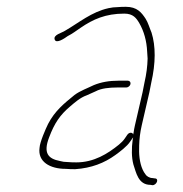

<svg xmlns="http://www.w3.org/2000/svg" viewBox="-20 -504 537 564"><path d="M355.6 -267H328.6C300.7 -267 276.8 -262.7 255.6 -254C238 -245.3 215.2 -237.3 198.9 -225C168.3 -200.1 141.2 -178.4 121.3 -140C114.3 -125.9 97 -86.6 96.2 -70C90.3 -28.4 127.3 -8 172.8 -8C181.4 -7.3 190.6 -7 200.6 -7C248.8 -10.2 286.6 -25.3 318.7 -48.5C331.6 -57.8 353.3 -74.1 362.3 -88L369.9 -99L371.1 -100L369.9 -95C366.1 -67.7 366.4 -41.3 371.8 -21C379.9 2.6 385.8 39 422 39L427.8 40C440.3 40 448.5 20 434.4 20L427.6 19C419.1 19 410.1 13.2 407.2 8C394.6 -8.3 389.1 -33.5 388.6 -59L388.8 -77C389.3 -95.3 391.5 -114.6 396.4 -136L418.8 -233C420.8 -241.7 422.6 -251 424.3 -261C437.6 -319 437.5 -368.8 425.2 -408C419.7 -420.7 415 -437.9 407.7 -449C395.7 -467.2 382.8 -484 349.7 -484C341.1 -484 332.7 -483.7 324.5 -483C316.5 -483 307.9 -482 298.8 -480C249 -469.1 211.6 -437.1 171.6 -414C161.8 -407.2 136 -402.1 140.6 -388C145.1 -374.1 170.7 -392.1 178.9 -398C192.5 -404.9 203 -412.9 217 -422.5C253.2 -447.2 290 -464 345.1 -464C371.1 -464 380.5 -450.8 389.2 -436C402.4 -413.3 410.9 -384.3 412.3 -352L413.6 -332C413 -309.5 410.4 -287.5 404.3 -261C402.6 -251 400.8 -241.7 398.8 -233L376.4 -136C374.7 -128.7 373.4 -121.7 372.5 -115L371.2 -109C369.3 -116.1 359.2 -115.8 353.9 -108L346.4 -97C342.3 -91 336.6 -85 329.2 -79C296.8 -52.7 256.2 -27 204.2 -27C194.9 -27 186.3 -27.3 178.5 -28C170.5 -28 163 -29 156.2 -31C120.2 -37.8 107.1 -55.3 124.1 -100C140.1 -142.8 156.8 -166.6 185.6 -191C200.6 -203.7 215.5 -217.2 234.7 -224L261.5 -236C277.2 -244.6 301.6 -247 324 -247H351C356.3 -247 362.1 -251.7 363.3 -257C364.5 -262.3 360.9 -267 355.6 -267Z"/></svg>

Font: HoneyBee
Style: UltLitIt
Weight: 100
Foundry: Cannot Into Space Fonts
Version: Version 0.89